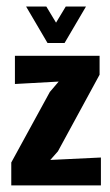

<svg xmlns="http://www.w3.org/2000/svg" viewBox="-20 -559 332 579"><path d="M123.3 -429.3H174.7L239.3 -539.3H178.3L149 -490.7L119.7 -539.3H58.7ZM14 0H284.3V-84L131.7 -76.7L154.7 -102.7L280.3 -333.7V-390.7H25V-305.7L157 -313L130.3 -281.7L14 -69Z"/></svg>

Font: Jomhuria
Style: Regular
Weight: 400
Designer: Arabic design by Kourosh Beigpour, Latin design by Eben Sorkin, engineering by Lasse Fister and Khaled Hosney
Version: Version 1.0010